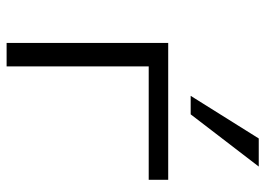

<svg xmlns="http://www.w3.org/2000/svg" viewBox="-131 -672 803 581"><g transform="rotate(90 270.5 -381.5)"><path d="M110 0V-489H524V-430H181V0ZM270 -557 399 -763H484L326 -557Z"/></g></svg>

Font: Nunito Sans 10pt Expanded Light
Style: Regular
Weight: 300
Width: 7
Designer: Vernon Adams
Foundry: Vernon Adams
Version: Version 3.101;gftools[0.9.27]